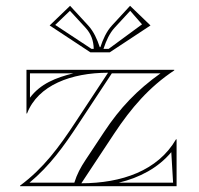

<svg xmlns="http://www.w3.org/2000/svg" viewBox="-20 -640 685 660"><path d="M322.9 -478C314.3 -504.2 302.3 -531.7 282.8 -552.8L220.9 -620L150.7 -552.5L290.9 -460H357.1L497.3 -552.5L427.1 -620L365.2 -552.8C345.7 -531.7 333.7 -504.2 325.1 -478ZM353.5 -472H335.8L336.5 -474.2C344.9 -499.7 356.4 -525.6 374 -544.7L427.6 -602.9L468.2 -556.3ZM294.5 -472 169.8 -554.3 220.4 -602.9 274 -544.7C292.9 -524.2 301.7 -500.1 302.2 -472ZM232.6 -388C171.5 -373.1 119 -351.9 83 -304.2V-388ZM71 -250H73C110.6 -347.5 225.3 -389.9 351.4 -390L240 -221C183 -134 129 -61 49 -2V0H587V-161H585C522.4 -53.1 397.8 -10.1 259.6 -10L372 -180C431.1 -269.3 493 -341 579 -398V-400H71ZM387.9 -12C460 -29.2 523.7 -62.9 568.8 -117L575 -12ZM364.5 -388H531.9C451.4 -330.8 392.5 -269.1 338 -186.6L274 -90C257 -64.4 244.5 -41.2 235.5 -12H81.3C150.7 -69.7 198.8 -136.3 250 -214.4Z"/></svg>

Font: Sortefax
Style: Medium
Weight: 500
Designer: gluk
Foundry: gluk
Version: Version 0.261